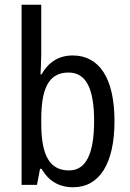

<svg xmlns="http://www.w3.org/2000/svg" viewBox="-20 -780 548 810"><path d="M154 -553V-760H71V0H136L149 -68H155C185 -17 228 10 289 10C398 10 463 -88 463 -269C463 -451 398 -546 287 -546C227 -546 184 -517 155 -466H151C152 -493 154 -524 154 -553ZM269 -474C344 -474 377 -405 377 -270C377 -129 342 -61 271 -61C188 -61 154 -127 154 -260V-275C154 -395 179 -474 269 -474Z"/></svg>

Font: Noto Sans Ethiopic Condensed
Style: Regular
Weight: 400
Width: 3
Designer: Monotype Design Team
Foundry: Monotype Imaging Inc.
Version: Version 2.102